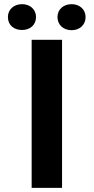

<svg xmlns="http://www.w3.org/2000/svg" viewBox="-20 -902 451 922"><path d="M18 -820C18 -781 47 -758 86 -758C124 -758 153 -782 153 -820C153 -857 124 -882 86 -882C48 -882 18 -858 18 -820ZM132 0H278V-711H132ZM256 -820C256 -782 285 -757 324 -757C362 -757 391 -782 391 -820C391 -857 362 -882 324 -882C286 -882 256 -858 256 -820Z"/></svg>

Font: Asimov Pro
Style: Bd
Weight: 700
Designer: Google
Version: Version 2.000980; 2014